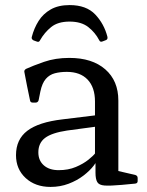

<svg xmlns="http://www.w3.org/2000/svg" viewBox="-20 -728 579 756"><path d="M254 -708Q320 -708 355 -671Q390 -634 403 -583Q405 -573 397 -570L384 -565Q375 -561 371 -569Q355 -600 327.5 -621.5Q300 -643 254 -643Q208 -643 181.5 -621.5Q155 -600 138 -570Q134 -561 126 -564L112 -569Q103 -574 105 -582Q114 -617 132 -645.5Q150 -674 180 -691Q210 -708 254 -708ZM179 8Q119 8 81 -27Q43 -62 43 -117Q43 -179 87.5 -213Q132 -247 226 -258L365 -275L363 -230L244 -214Q184 -205 157.5 -185Q131 -165 131 -128Q131 -96 152.5 -77Q174 -58 211 -58Q249 -58 278.5 -70.5Q308 -83 328 -99Q348 -115 356 -126L368 -113Q365 -97 349.5 -76.5Q334 -56 308.5 -36.5Q283 -17 250 -4.5Q217 8 179 8ZM354 -328Q354 -384 325 -414.5Q296 -445 243 -445Q217 -445 196 -439.5Q175 -434 160.5 -417.5Q146 -401 139 -368L132 -333Q129 -324 120 -324H109Q99 -324 98 -334Q92 -362 86.5 -389.5Q81 -417 76 -444Q74 -452 83 -457Q109 -469 153.5 -484.5Q198 -500 253 -500Q343 -500 394.5 -455Q446 -410 446 -332V-162H354ZM446 -162V-28L427 -59L513 -39Q522 -36 522 -27V-15Q522 -6 512 -5L459 0Q414 4 392 2.5Q370 1 363 -11Q356 -23 356 -48V-99L354 -107V-162Z"/></svg>

Font: Hahmlet
Style: Regular
Weight: 400
Designer: Minjoo Ham & Mark Frömberg
Foundry: hypertype
Version: Version 1.002